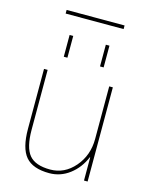

<svg xmlns="http://www.w3.org/2000/svg" viewBox="-127 -934 792 1024"><g transform="rotate(15 268.5 -422.5)"><path d="M361 -610V-730H381V-610ZM161 -610V-730H181V-610ZM111 -835V-855H431V-835ZM436 -128H434Q408 -66 358 -28Q308 10 246 10Q155 10 115.5 -36.5Q76 -83 76 -190V-520H96V-190Q96 -92 130 -51Q164 -10 246 -10Q325 -10 380.5 -74.5Q436 -139 436 -230V-520H456V0H436Z"/></g></svg>

Font: Mplus 1p Thin
Style: Regular
Weight: 250
Version: Version 1.061